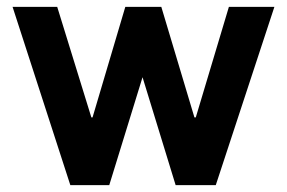

<svg xmlns="http://www.w3.org/2000/svg" viewBox="-20 -537 832 557"><path d="M776 -517 606 0H489.5L393.5 -313L297 0H184L16.5 -517H146L245 -196.5H248.5L343.5 -517H448L544 -196.5H548L644 -517Z"/></svg>

Font: Public Sans
Style: Bold
Weight: 700
Designer: The Public Sans project authors (U.S. Web Design System). Libre Franklin designed by Pablo Impallari and Rodrigo Fuenzal
Version: Version 1.008; ttfautohint (v1.8.1) -l 8 -r 50 -G 200 -x 14 